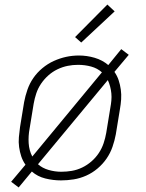

<svg xmlns="http://www.w3.org/2000/svg" viewBox="-20 -785 640 844"><path d="M62 39 29 14 92 -61Q80 -78 73.5 -97.5Q67 -117 64 -138.5Q61 -160 63 -182Q65 -204 68 -226L86 -336Q91 -363 100.5 -390.5Q110 -418 126.5 -442Q143 -466 166.5 -485.5Q190 -505 216.5 -517Q243 -529 270.5 -535Q298 -541 327 -541Q362 -541 396 -531Q430 -521 456 -499L513 -569L546 -544L483 -469Q495 -452 501.5 -432.5Q508 -413 511 -391.5Q514 -370 512.5 -348Q511 -326 507 -304L489 -194Q484 -167 474.5 -139.5Q465 -112 448.5 -88Q432 -64 409 -44.5Q386 -25 359 -13Q332 -1 304 3.5Q276 8 248 8Q213 8 179 -0.5Q145 -9 120 -31ZM122 -97 428 -467Q408 -485 380.5 -492.5Q353 -500 323 -500Q300 -500 277.5 -495.5Q255 -491 233 -480.5Q211 -470 192.5 -453.5Q174 -437 160.5 -417Q147 -397 139.5 -374.5Q132 -352 128 -329L110 -219Q107 -203 106 -187Q105 -171 106 -155.5Q107 -140 111 -125Q115 -110 122 -97ZM249 -30Q249 -30 249 -30Q249 -30 249 -30Q273 -30 296 -34Q319 -38 341 -48.5Q363 -59 382 -75.5Q401 -92 414.5 -112.5Q428 -133 435.5 -155.5Q443 -178 447 -201L465 -311Q468 -327 469.5 -343Q471 -359 469.5 -374.5Q468 -390 464 -405Q460 -420 454 -433L147 -63Q166 -46 193.5 -38Q221 -30 249 -30ZM337 -598 310 -622 452 -765 484 -735Z"/></svg>

Font: Iosevka Curly XLtEx
Style: Italic
Weight: 200
Width: 7
Italic angle: -9°
Monospace: yes
Designer: Belleve Invis
Foundry: Belleve Invis
Version: Version 11.1.0; ttfautohint (v1.8.3)